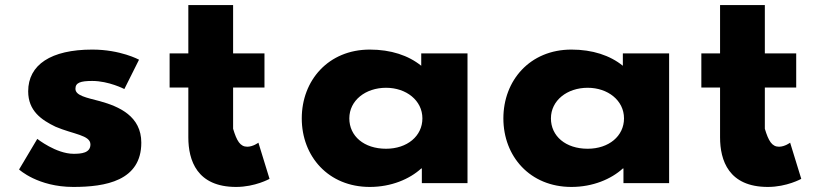

<svg xmlns="http://www.w3.org/2000/svg" viewBox="-20 -724 3244 759"><path d="M344.8 -528C181.4 -528 91.4 -468 91.4 -363C91.4 -286 143.4 -250 199.6 -223C269.8 -193 337.5 -190 337.5 -153C337.5 -119 301.2 -116 271 -116C202 -116 127.4 -175 127.4 -175L55.4 -54C55.4 -54 129.4 15 269.8 15C396.8 15 538.6 -9 538.6 -160C538.6 -265 450.6 -303 375 -324C321.8 -338 278.2 -346 278.2 -373C278.2 -397 297.6 -404 344.8 -404C410.1 -404 471.6 -372 471.6 -372L529.6 -488C529.6 -488 456.6 -528 344.8 -528Z M724.5 -513H650.5V-378H724.5V-181C724.5 -90 758.5 15 913.4 15C988.5 15 1045.5 -17 1045.5 -17L1001.5 -160C1001.5 -160 980.5 -144 957.5 -144C929.5 -144 915.9 -167 901.5 -215V-378H1025.5V-513H901.5V-704H724.5Z M1172.9 -256C1172.9 -106 1277.9 15 1441.9 15C1526.6 15 1599.2 -16 1645.2 -58H1647.6V0H1828.1V-513H1645.2V-464C1594.4 -505 1525.4 -528 1441.9 -528C1277.9 -528 1172.9 -406 1172.9 -256ZM1360.9 -256C1360.9 -327 1425 -377 1506.1 -377C1585.9 -377 1649.8 -327 1649.8 -256C1649.8 -186 1589.6 -136 1506.1 -136C1418.9 -136 1360.9 -186 1360.9 -256Z M1969.9 -256C1969.9 -106 2074.9 15 2238.9 15C2323.6 15 2396.2 -16 2442.2 -58H2444.6V0H2625.1V-513H2442.2V-464C2391.4 -505 2322.4 -528 2238.9 -528C2074.9 -528 1969.9 -406 1969.9 -256ZM2157.9 -256C2157.9 -327 2222 -377 2303.1 -377C2382.9 -377 2446.8 -327 2446.8 -256C2446.8 -186 2386.6 -136 2303.1 -136C2215.9 -136 2157.9 -186 2157.9 -256Z M2826.5 -513H2752.5V-378H2826.5V-181C2826.5 -90 2860.5 15 3015.4 15C3090.5 15 3147.5 -17 3147.5 -17L3103.5 -160C3103.5 -160 3082.5 -144 3059.5 -144C3031.5 -144 3017.9 -167 3003.5 -215V-378H3127.5V-513H3003.5V-704H2826.5Z"/></svg>

Font: Hussar
Style: BdSuprExt
Weight: 700
Foundry: Cannot Into Space Fonts
Version: Version 2.00